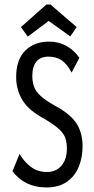

<svg xmlns="http://www.w3.org/2000/svg" viewBox="-20 -814 415 844"><path d="M184 10Q89 10 35 -61L66 -138Q85 -104 115 -81Q145 -58 187 -58Q226 -58 250 -85.5Q274 -113 274 -162Q274 -186 267.5 -206Q261 -226 240.5 -245.5Q220 -265 178 -290Q106 -328 78.5 -374Q51 -420 51 -475Q51 -551 90.5 -591Q130 -631 196 -631Q278 -631 329 -560L295 -495Q273 -535 249.5 -550Q226 -565 193 -565Q158 -565 140 -543Q122 -521 122 -480Q122 -455 129.5 -433.5Q137 -412 159.5 -391.5Q182 -371 226 -347Q294 -309 318.5 -268Q343 -227 343 -171Q343 -122 326 -80.5Q309 -39 273.5 -14.5Q238 10 184 10ZM102 -653 72 -695 184 -794H202L317 -695L289 -654L194 -722Z"/></svg>

Font: Inconsolata Condensed Medium
Style: Regular
Weight: 500
Width: 3
Monospace: yes
Designer: Raph Levien, Cyreal, Brenton Simpson
Foundry: Raph Levien, Cyreal, Google
Version: Version 3.100; ttfautohint (v1.8.4.7-5d5b)